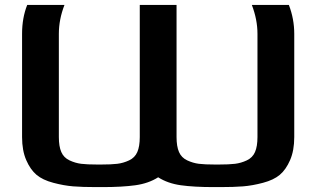

<svg xmlns="http://www.w3.org/2000/svg" viewBox="-20 -763 1290 783"><path d="M550 -204V-743H700V-204Q700 -166 710 -143Q720 -120 743.5 -109Q767 -98 791 -95Q815 -92 858 -92H871Q914 -92 938.5 -95Q963 -98 986.5 -109Q1010 -120 1020 -143Q1030 -166 1030 -204V-625Q1030 -683 1007 -743H1158Q1180 -686 1180 -625V-204Q1180 -149 1163 -110Q1146 -71 1121 -50Q1096 -29 1052.5 -17.5Q1009 -6 971.5 -3Q934 0 878 0H852Q771 0 717.5 -7.5Q664 -15 625 -40Q586 -15 532 -7.5Q478 0 398 0H372Q316 0 278.5 -3Q241 -6 197.5 -17.5Q154 -29 129 -50Q104 -71 87 -110Q70 -149 70 -204V-625Q70 -690 91 -743H243Q220 -684 220 -625V-204Q220 -166 230 -143Q240 -120 263.5 -109Q287 -98 311 -95Q335 -92 378 -92H391Q434 -92 458.5 -95Q483 -98 506.5 -109Q530 -120 540 -143Q550 -166 550 -204Z"/></svg>

Font: Aneo
Style: Bold
Weight: 700
Designer: Anastasios Pappas
Foundry: Anastasios Pappas
Version: Version 1.000